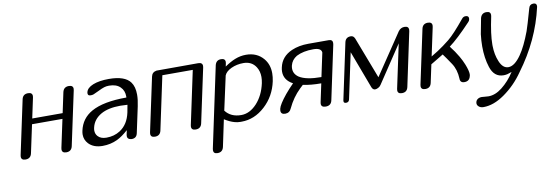

<svg xmlns="http://www.w3.org/2000/svg" viewBox="-54 -885 4287 1481"><g transform="rotate(-10 2089.5 -144.0)"><path d="M456.5 -40Q448.2 0 407.7 0Q374 0 374 -27.8Q374 -33.2 375.5 -40L422.4 -259.3H184.1L137.2 -40Q128.9 0 88.4 0Q54.7 0 54.7 -27.8Q54.7 -33.2 56.2 -40L146 -460.9Q154.3 -500.5 194.8 -500.5Q228.5 -500.5 228.5 -472.7Q228.5 -467.3 227.1 -460.9L193.4 -302.7H431.6L465.3 -460.9Q474.1 -500.5 514.2 -500.5Q547.9 -500.5 547.9 -473.1Q547.9 -467.8 546.4 -460.9Z M839.4 -87.4Q904.8 -129.4 924.3 -221.2L935.1 -279.3Q905.8 -281.7 879.4 -281.7Q785.6 -281.7 728 -249.5Q664.6 -213.4 650.9 -148.9Q648.4 -137.7 648.4 -127.9Q648.4 -101.6 665 -83Q687.5 -57.6 732.4 -57.6Q793 -57.6 839.4 -87.4ZM995.6 -441.9Q1022 -406.2 1022 -343.8Q1022 -304.2 1011.2 -253.9L967.8 -50.8Q960 -13.2 922.4 -13.2L914.1 -14.2Q887.7 -18.1 887.7 -42Q887.7 -46.9 888.7 -52.7L896 -87.4Q849.6 -45.4 808.1 -25.4Q754.4 0 692.4 0Q622.1 0 583.5 -40.5Q554.7 -71.3 554.7 -112.3Q554.7 -126.5 558.1 -142.1Q578.1 -236.3 662.1 -283.2Q755.9 -335.9 936.5 -335.9Q937 -340.3 937 -344.7Q937 -390.6 908.2 -418.5Q877.9 -449.2 820.8 -449.2Q798.8 -449.2 782.2 -443.8Q765.6 -439 730 -421.4Q700.7 -407.2 691.4 -403.8Q681.6 -400.4 670.9 -400.4Q658.7 -400.4 653.8 -403.8Q646.5 -408.7 646.5 -419.4Q646.5 -423.3 647.5 -427.7Q654.8 -461.4 703.1 -481Q752 -500.5 827.6 -500.5Q953.1 -500.5 995.6 -441.9Z M1470.2 -40Q1461.9 0 1421.4 0Q1387.7 0 1387.7 -27.8Q1387.7 -33.2 1389.2 -40L1478 -457H1239.7L1150.9 -40Q1142.6 0 1102.1 0Q1068.4 0 1068.4 -27.8Q1068.4 -33.2 1069.8 -40L1159.7 -460.9Q1166.5 -494.1 1201.7 -500L1527.8 -500.5Q1561.5 -500.5 1561.5 -473.1Q1561.5 -467.8 1560.1 -460.9Z M1909.2 -109.4Q1964.8 -169.9 1984.9 -263.2Q1990.2 -288.6 1990.2 -311.5Q1990.2 -356.4 1968.8 -390.1Q1936.5 -440.9 1871.1 -440.9Q1819.3 -440.9 1775.9 -420.9Q1732.9 -400.9 1720.7 -370.6L1662.6 -105Q1705.1 -48.8 1786.6 -48.8Q1853 -48.8 1909.2 -109.4ZM2038.1 -440.4Q2077.1 -393.6 2077.1 -325.2Q2077.1 -295.9 2070.3 -263.2Q2045.9 -148.9 1963.4 -73.7Q1880.9 2 1779.8 2H1770Q1747.1 2 1725.1 -4.4Q1690.4 -13.7 1648.4 -40L1647.9 -39.6L1604 168.5Q1595.2 208.5 1555.7 208.5Q1523.4 208.5 1523.4 181.6Q1523.4 175.8 1524.9 168.5L1658.7 -460.9Q1668 -500.5 1706.5 -500.5Q1739.3 -500.5 1739.3 -473.1Q1739.3 -467.3 1737.8 -460.9L1732.9 -438Q1778.3 -469.2 1815.9 -483.9Q1857.9 -500.5 1901.4 -500.5Q1987.8 -500.5 2038.1 -440.4Z M2485.4 -415.5Q2482.9 -452.1 2420.9 -452.1Q2340.8 -452.1 2288.1 -424.8Q2247.6 -400.4 2236.8 -357.4Q2233.9 -344.7 2233.9 -333.5Q2233.9 -290.5 2273.4 -264.2Q2328.1 -230 2445.8 -230ZM2550.3 -500.5Q2580.6 -500.5 2580.6 -474.1Q2580.6 -468.3 2579.1 -460.4L2489.7 -40Q2481.4 0 2439.5 0Q2404.3 0 2404.3 -27.8Q2404.3 -33.2 2405.8 -40L2436 -182.1L2435.5 -182.6Q2354 -182.6 2293.9 -195.8Q2279.3 -182.1 2268.6 -171.9Q2208.5 -113.8 2170.9 -33.7Q2156.7 0 2122.1 0Q2088.4 0 2088.4 -29.8Q2088.4 -36.1 2090.3 -44.4Q2097.7 -77.1 2155.8 -148.4Q2184.6 -183.1 2221.7 -220.7Q2153.8 -256.8 2153.8 -323.2Q2153.8 -338.9 2157.7 -356Q2175.3 -439 2259.3 -475.6Q2316.4 -500.5 2390.6 -500.5Z M3085 -39.6Q3076.7 0 3036.6 0Q3003.4 0 3003.4 -27.3Q3003.4 -32.7 3004.9 -39.6L3078.1 -382.8L2884.3 -91.8Q2876.5 -79.1 2863.3 -72.3Q2849.1 -64.5 2837.9 -64.5Q2820.3 -64.5 2811.5 -85.4L2701.2 -379.4L2625.5 -23.4Q2621.1 -1.5 2599.1 -1.5Q2580.6 -1.5 2580.6 -16.6Q2580.6 -20 2581.1 -23.4L2674.3 -461.4Q2682.6 -500.5 2722.2 -500.5Q2739.7 -500.5 2749 -486.3Q2750 -486.3 2753.9 -477.5L2878.4 -152.3L3095.2 -475.1Q3113.8 -500 3143.1 -500Q3175.8 -500 3175.8 -473.1Q3175.8 -467.8 3174.3 -460.4Z M3574.2 -40Q3565.9 0 3525.9 0Q3492.2 0 3492.2 -33.2Q3489.3 -104.5 3456.1 -154.3Q3418.5 -210.9 3397 -239.3Q3367.2 -220.2 3341.3 -205.6Q3310.1 -186.5 3297.9 -179.7L3268.1 -40Q3259.8 0 3219.7 0Q3186.5 0 3186.5 -27.3Q3186.5 -33.2 3188 -40L3277.8 -460.9Q3286.1 -500.5 3326.2 -500.5Q3359.4 -500.5 3359.4 -473.1Q3359.4 -467.8 3357.9 -460.9L3310.5 -238.8Q3333.5 -252.4 3363.8 -271.5Q3410.2 -301.8 3457.5 -339.8Q3504.9 -377.9 3591.8 -483.9Q3603.5 -499.5 3621.1 -499.5Q3646 -499.5 3646 -479Q3646 -475.1 3645 -469.7Q3643.1 -458.5 3633.3 -449.7Q3528.8 -338.9 3461.4 -289.1Q3497.1 -243.7 3522.9 -199.2Q3542.5 -165.5 3556.2 -131.3Q3576.2 -80.6 3576.2 -53.7Q3576.2 -47.9 3575.2 -43Z M4177.7 -473.1Q4121.1 -222.2 3957.5 -2Q3893.1 91.8 3801.8 155.8Q3716.8 215.3 3637.2 215.3Q3612.8 215.3 3599.1 201.7Q3587.9 191.4 3587.9 177.2Q3587.9 173.3 3588.9 168.9Q3592.3 153.3 3605 145Q3617.2 136.2 3636.7 136.2Q3641.1 136.2 3661.6 138.2L3689.9 140.1Q3742.7 140.1 3795.9 98.6Q3854 53.2 3897 -14.2Q3877 -6.8 3862.3 -2.9Q3847.7 0.5 3832.5 0.5Q3757.8 0.5 3731.4 -84Q3708 -155.8 3708 -247.1Q3708 -292 3713.9 -341.8L3737.3 -464.4Q3747.6 -502.4 3785.2 -502.4Q3817.9 -502.4 3817.9 -475.6Q3817.9 -469.7 3816.4 -462.9Q3787.6 -328.6 3787.6 -249.5V-237.8Q3788.6 -168.5 3811.5 -114.3Q3835.9 -54.7 3879.9 -54.7Q3928.7 -54.7 3980.5 -129.4Q4023.4 -190.9 4065.4 -303.2Q4078.6 -339.8 4116.7 -474.6Q4124 -504.4 4153.8 -504.4Q4178.7 -504.4 4178.7 -481.9Q4178.7 -479.5 4178.2 -476.6Z"/></g></svg>

Font: inglobal
Style: Italic
Weight: 400
Italic angle: -12°
Designer: Andrey Kochetov, Denis Davydov, Evgeny Yurtaev
Foundry: inglobal
Version: Version 1.00 September 25, 2014, initial release